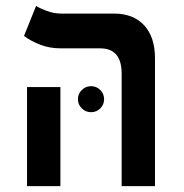

<svg xmlns="http://www.w3.org/2000/svg" viewBox="-20 -632 626 652"><path d="M393.1 0V-381.8Q393.1 -467.8 320.3 -467.8H186.5Q147.5 -467.8 115.7 -480.5Q84 -493.2 61.5 -509.8L102.5 -611.8Q113.8 -604.5 138.2 -595.2Q162.6 -585.9 188 -585.9H367.2Q432.6 -585.9 469.5 -546.1Q506.3 -506.3 506.3 -434.6V0ZM71.8 0V-336.4H185.1V0ZM289.1 -251Q271 -251 257.8 -263.9Q244.6 -276.9 244.6 -294.9Q244.6 -313.5 257.8 -326.4Q271 -339.4 289.1 -339.4Q307.6 -339.4 320.6 -326.4Q333.5 -313.5 333.5 -294.9Q333.5 -276.9 320.6 -263.9Q307.6 -251 289.1 -251Z"/></svg>

Font: Cascadia Mono PL SemiBold
Style: Regular
Weight: 600
Monospace: yes
Designer: Aaron Bell
Foundry: Saja Typeworks
Version: Version 2404.023; ttfautohint (v1.8.4)